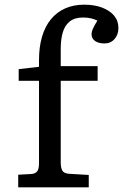

<svg xmlns="http://www.w3.org/2000/svg" viewBox="-20 -802 527 822"><path d="M58 0V-54L113 -57Q130 -58 138.5 -67.5Q147 -77 147 -104V-456H60V-506L147 -516V-545Q147 -601 160 -645Q173 -689 198 -719.5Q223 -750 259 -766Q295 -782 341 -782Q384 -782 417 -769.5Q450 -757 468.5 -735Q487 -713 487 -682Q487 -654 470.5 -635Q454 -616 427 -616Q402 -616 387 -626.5Q372 -637 372 -655Q372 -666 377.5 -678.5Q383 -691 397 -714Q384 -720 369.5 -723.5Q355 -727 335 -727Q300 -727 279 -710.5Q258 -694 249 -664Q240 -634 240 -593V-519H398V-456H240V-107Q240 -84 246.5 -72Q253 -60 275 -58L360 -53V0Z"/></svg>

Font: Literata Variable Black
Style: Regular
Weight: 900
Designer: Latin by Veronika Burian and Jose Scaglione. Greek by Irene Vlachou. Cyrillic by Vera Evstafieva.
Foundry: TypeTogether
Version: Version 3.021